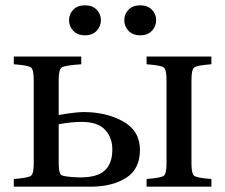

<svg xmlns="http://www.w3.org/2000/svg" viewBox="-20 -703 848 723"><path d="M464 -587Q448 -604 448 -627Q448 -650 464 -666.5Q480 -683 508 -683Q536 -683 552 -666.5Q568 -650 568 -627Q568 -604 552 -587Q536 -570 508 -570Q480 -570 464 -587ZM256 -587Q240 -604 240 -627Q240 -650 256 -666.5Q272 -683 300 -683Q328 -683 344 -666.5Q360 -650 360 -627Q360 -604 344 -587Q328 -570 300 -570Q272 -570 256 -587ZM532 0V-29Q586 -33 596.5 -41Q607 -49 607 -87V-403Q607 -441 596.5 -449Q586 -457 532 -461V-490H776V-461Q722 -457 711.5 -449Q701 -441 701 -403V-87Q701 -49 711.5 -41Q722 -33 776 -29V0ZM32 0V-29Q86 -33 96.5 -41Q107 -49 107 -87V-403Q107 -441 96.5 -449Q86 -457 32 -461V-490H286V-461Q224 -457 212.5 -449Q201 -441 201 -403V-270Q265 -281 295 -281Q381 -281 444 -245.5Q507 -210 507 -139Q507 -66 454.5 -33Q402 0 321 0ZM201 -90Q201 -52 210.5 -44.5Q220 -37 276 -35H283Q346 -35 374.5 -61Q403 -87 403 -140Q403 -185 375.5 -214.5Q348 -244 287 -244Q248 -244 201 -235Z"/></svg>

Font: Linguistics Pro
Style: Regular
Weight: 400
Designer: Stefan Peev, Context Ltd
Foundry: Stefan Peev, Context Ltd
Version: Version 001.000